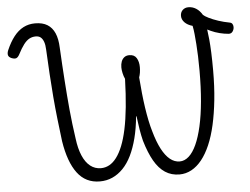

<svg xmlns="http://www.w3.org/2000/svg" viewBox="-65 -1115 1584 1217"><g transform="rotate(-5 727.5 -506.5)"><path d="M522 19Q432 19 379 -51.5Q326 -122 305 -256Q296 -328 288 -398Q280 -468 274 -540Q268 -612 263.5 -687Q259 -762 255 -843Q254 -873 247 -892.5Q240 -912 228 -922Q216 -932 196 -932Q174 -932 155.5 -922Q137 -912 119.5 -889Q102 -866 82 -827Q73 -810 62 -805.5Q51 -801 31 -809Q13 -817 10.5 -830Q8 -843 15 -860Q37 -911 64 -945.5Q91 -980 124.5 -997.5Q158 -1015 199 -1015Q247 -1015 277.5 -996Q308 -977 324 -940.5Q340 -904 342 -848Q345 -792 348 -740Q351 -688 354.5 -639.5Q358 -591 361.5 -544Q365 -497 369.5 -451Q374 -405 379.5 -358.5Q385 -312 392 -265Q400 -200 419.5 -155Q439 -110 468.5 -87Q498 -64 536 -64Q564 -64 589 -77.5Q614 -91 635.5 -119.5Q657 -148 674.5 -191.5Q692 -235 705 -296Q718 -357 726 -436.5Q734 -516 737 -615Q729 -632 724.5 -652.5Q720 -673 720 -689Q720 -710 726 -726Q732 -742 744.5 -752Q757 -762 777 -762Q809 -762 823 -738.5Q837 -715 837 -681Q837 -663 834.5 -646.5Q832 -630 827 -616Q831 -563 836 -514.5Q841 -466 847.5 -422.5Q854 -379 862 -340Q870 -301 880 -268Q899 -200 923 -154.5Q947 -109 975.5 -86Q1004 -63 1037 -63Q1068 -63 1095 -87Q1122 -111 1143.5 -158Q1165 -205 1180.5 -273.5Q1196 -342 1204 -430Q1212 -518 1212 -625Q1212 -674 1210.5 -716Q1209 -758 1206.5 -793Q1204 -828 1201 -858Q1198 -888 1193 -912Q1161 -921 1143 -939.5Q1125 -958 1125 -981Q1125 -1004 1139.5 -1018Q1154 -1032 1176 -1032Q1203 -1032 1225.5 -1017.5Q1248 -1003 1264 -976Q1273 -967 1298 -954.5Q1323 -942 1357.5 -930.5Q1392 -919 1430 -912Q1441 -910 1446 -901.5Q1451 -893 1451 -882Q1451 -867 1442 -854Q1433 -841 1416 -842Q1402 -843 1388 -845.5Q1374 -848 1359.5 -851.5Q1345 -855 1331 -860Q1317 -865 1305 -870.5Q1293 -876 1283 -881Q1287 -854 1290.5 -818Q1294 -782 1296 -733Q1298 -684 1298 -619Q1298 -518 1289 -432Q1280 -346 1264 -275Q1248 -204 1224.5 -149.5Q1201 -95 1171 -57.5Q1141 -20 1105 -0.5Q1069 19 1029 19Q977 19 937.5 -7Q898 -33 868.5 -84.5Q839 -136 816 -214Q812 -231 808 -249Q804 -267 801 -287Q798 -307 795 -328.5Q792 -350 789 -372H786Q779 -296 763 -234Q747 -172 724 -125Q701 -78 670 -46Q639 -14 602 2.5Q565 19 522 19Z"/></g></svg>

Font: Playwrite ES Deco
Style: Regular
Weight: 400
Designer: Veronika Burian, José Scaglione
Foundry: TypeTogether
Version: Version 1.002